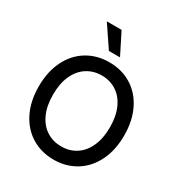

<svg xmlns="http://www.w3.org/2000/svg" viewBox="-215 -1086 1165 1242"><g transform="rotate(30 367.5 -464.5)"><path d="M368.2 9.8Q275.9 9.8 203.4 -34.4Q130.9 -78.6 89.8 -160.9Q48.8 -243.2 48.8 -353.5Q48.8 -464.4 89.8 -546.6Q130.9 -628.9 203.4 -672.9Q275.9 -716.8 368.2 -716.8Q459.5 -716.8 532 -672.9Q604.5 -628.9 645.5 -546.6Q686.5 -464.4 686.5 -353.5Q686.5 -243.2 645.5 -160.9Q604.5 -78.6 532 -34.4Q459.5 9.8 368.2 9.8ZM368.2 -618.2Q306.6 -618.2 258.3 -587.4Q210 -556.6 182.6 -497.1Q155.3 -437.5 155.3 -353.5Q155.3 -269.5 182.6 -210Q210 -150.4 258.3 -119.6Q306.6 -88.9 368.2 -88.9Q429.2 -88.9 477.3 -119.6Q525.4 -150.4 552.7 -210.2Q580.1 -270 580.1 -353.5Q580.1 -437.5 552.7 -497.1Q525.4 -556.6 477.3 -587.4Q429.2 -618.2 368.2 -618.2ZM219.7 -937.5H330.1L410.2 -778.3H327.1Z"/></g></svg>

Font: WEMIX Pretendard Medium
Style: Regular
Weight: 500
Designer: Base glyphs from Inter by Rasmus Andersson; Hangeul glyphs from Noto Sans CJK(Source Han Sans) by Jang Soo-young and Kan
Foundry: Kil Hyung-jin
Version: Version 1.000